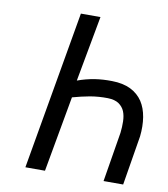

<svg xmlns="http://www.w3.org/2000/svg" viewBox="-80 -779 744 848"><g transform="rotate(10 291.5 -355.5)"><path d="M214.4 -710.9 90.8 0H178.7L239.7 -339.8C265.6 -347.2 291.5 -353 317.4 -357.9C343.3 -362.3 369.6 -364.3 396.5 -363.8C417.5 -363.3 434.1 -358.9 446.3 -350.6C458 -342.3 466.8 -332 472.2 -318.8C477.5 -305.7 480 -291 480.5 -274.4C481 -257.8 480 -240.7 478 -222.7L441.4 0H529.3L565.9 -222.2C569.3 -252.9 568.8 -281.7 564.5 -308.6C560.1 -335 551.8 -357.9 539.1 -377.4C525.9 -397 508.3 -412.6 485.8 -423.8C462.9 -435.1 435.1 -440.9 401.9 -441.4C375.5 -441.9 349.6 -440.4 324.2 -436.5C298.3 -432.1 272.9 -425.8 248 -416.5L302.2 -710.9Z"/></g></svg>

Font: Roboto Condensed
Style: Italic
Weight: 400
Designer: Google
Version: Version 1.000;PS 001.000;hotconv 1.0.88;makeotf.lib2.5.64775